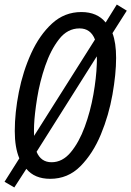

<svg xmlns="http://www.w3.org/2000/svg" viewBox="-30 -777 578 845"><path d="M33 48 86 -34Q122 10 191 10Q269 10 324 -45.5Q379 -101 414 -185.5Q449 -270 465 -361Q481 -452 481 -522Q481 -589 465 -631L528 -730L484 -757L435 -678Q398 -724 328 -724Q254 -724 199 -673.5Q144 -623 107.5 -543Q71 -463 53 -372Q35 -281 35 -200Q35 -128 55 -80L-10 23ZM120 -179Q119 -200 120 -226Q122 -274 133.5 -345.5Q145 -417 169 -487Q193 -557 230 -604.5Q267 -652 320 -652Q369 -652 388 -603ZM197 -63Q150 -63 131 -109L396 -529Q397 -514 396 -495Q394 -435 381 -361Q368 -287 343 -219Q318 -151 281.5 -107Q245 -63 197 -63Z"/></svg>

Font: Noto Sans UI Condensed
Style: Italic
Weight: 400
Width: 3
Italic angle: -12°
Designer: Monotype Design Team
Foundry: Monotype Imaging Inc.
Version: Version 1.901